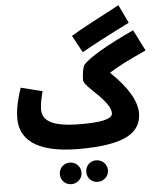

<svg xmlns="http://www.w3.org/2000/svg" viewBox="-71 -982 1078 1295"><g transform="rotate(-5 468.0 -334.5)"><path d="M513 -627C588 -670 687 -722 839 -798L780 -922C630 -843 523 -787 450 -743ZM432 21C748 21 855 -55 855 -187C855 -261 804 -359 684 -473C736 -507 810 -545 936 -602L864 -745C685 -662 565 -593 519 -544C505 -529 498 -468 498 -438C498 -416 543 -377 597 -324C635 -284 673 -240 673 -201C673 -155 575 -145 458 -145C254 -145 199 -195 199 -267C199 -306 210 -349 220 -389L75 -425C58 -374 34 -298 34 -219C34 -96 118 21 432 21ZM538 253C579 253 613 221 613 180C613 139 579 107 538 107C497 107 466 139 466 180C466 221 497 253 538 253ZM360 253C400 253 434 221 434 180C434 139 400 107 360 107C319 107 287 139 287 180C287 221 319 253 360 253Z"/></g></svg>

Font: Noto Sans Arabic SemCond Blk
Style: Regular
Weight: 900
Width: 4
Designer: Monotype Design Team, Nadine Chahine, Nizar Qandah and Khaled Hosny
Foundry: Monotype Imaging Inc.
Version: Version 2.012